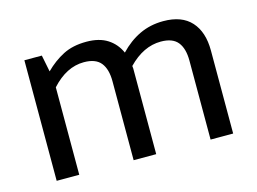

<svg xmlns="http://www.w3.org/2000/svg" viewBox="-72 -600 968 723"><g transform="rotate(-15 412.0 -238.5)"><path d="M156 0H68V-470H136L149 -405Q182 -438 220 -457.5Q258 -477 311 -477Q361 -477 393 -456.5Q425 -436 441 -400Q476 -437 518 -457Q560 -477 611 -477Q683 -477 719.5 -436.5Q756 -396 756 -324V0H668V-308Q668 -355 648 -380Q628 -405 582 -405Q514 -405 455 -344Q456 -339 456 -334Q456 -329 456 -324V0H368V-308Q368 -355 348 -380Q328 -405 282 -405Q214 -405 156 -341Z"/></g></svg>

Font: Mukta Vaani
Style: Regular
Weight: 400
Designer: Noopur Datye, Girish Dalvi, Yashodeep Gholap, Pallavi Karambelkar
Foundry: Ek Type
Version: Version 2.538;PS 1.000;hotconv 16.6.51;makeotf.lib2.5.65220;